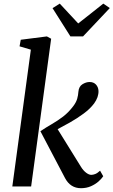

<svg xmlns="http://www.w3.org/2000/svg" viewBox="-20 -1006 612 1036"><path d="M46.5 0 146.5 -738 85.5 -756 92 -791.5 233 -809.5 256 -797 148 0ZM417 9.5Q360 9.5 331 -45L198 -298Q228.5 -318.5 259.8 -336.5Q291 -354.5 320.8 -377.2Q350.5 -400 376 -434Q391 -454 396.5 -473.2Q402 -492.5 403 -511Q405.5 -539.5 425 -551.5Q444.5 -563.5 463.5 -563.5Q485 -563.5 497.8 -549.8Q510.5 -536 511.5 -515.5Q512.5 -482 488 -448Q466.5 -419 430.8 -392.8Q395 -366.5 357 -345Q319 -323.5 291 -309L416.5 -106.5Q429 -86 444.5 -74.2Q460 -62.5 472.5 -62.5Q482 -62.5 493.8 -67Q505.5 -71.5 520 -85L537 -55Q528.5 -42 511.8 -27Q495 -12 470.8 -1.2Q446.5 9.5 417 9.5ZM360 -809.5 263.5 -962 302.5 -986.5Q327.5 -959.5 352.2 -933Q377 -906.5 402 -879.5Q436 -906.5 470 -933Q504 -959.5 537.5 -986.5L572.5 -962.5L428 -809.5Z"/></svg>

Font: Merriweather
Style: Italic
Weight: 400
Italic angle: -7.8°
Designer: Eben Sorkin
Foundry: Eben Sorkin
Version: Version 2.100